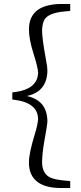

<svg xmlns="http://www.w3.org/2000/svg" viewBox="-20 -779 406 968"><path d="M303 -721 334 -724V-759H289C274 -759 260 -758 246 -756C166 -745 126 -703 126 -630C126 -599 133 -559 148 -512C164 -461 172 -428 172 -413C171 -355 128 -322 42 -313V-277H44C129 -268 172 -235 172 -178C171 -162 166 -136 155 -101C136 -39 126 8 126 39C126 46 126 54 127 61C136 133 190 169 289 169H334V134L303 131C272 128 249 123 233 116C206 103 192 76 192 37C193 9 196 -25 203 -64C214 -124 219 -159 219 -168C218 -238 184 -280 115 -295C183 -309 218 -352 219 -423C219 -434 217 -452 212 -477C199 -548 192 -598 192 -627C193 -649 197 -667 204 -680C217 -702 250 -716 303 -721Z"/></svg>

Font: Noto Serif Tangut
Style: Regular
Weight: 400
Designer: YANG Xicheng
Foundry: Liu Zhao Studio
Version: Version 2.169